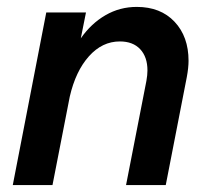

<svg xmlns="http://www.w3.org/2000/svg" viewBox="-20 -536 610 556"><path d="M407 -332Q407 -371 386 -393.5Q365 -416 327 -416Q276 -416 237.5 -373Q199 -330 182 -256L132 0H17L114 -500H229L214 -425Q244 -468 285.5 -492Q327 -516 376 -516Q445 -516 485.5 -473Q526 -430 526 -360Q526 -340 521 -313L460 0H345L404 -302Q407 -319 407 -332Z"/></svg>

Font: MedMera Sans Semibold
Style: Italic
Weight: 600
Italic angle: -11°
Designer: Kasper Nordkvist
Foundry: UNCUT.wtf
Version: Version 1.300